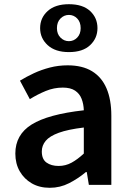

<svg xmlns="http://www.w3.org/2000/svg" viewBox="-20 -880 623 914"><path d="M217 14Q168 14 131.5 -7Q95 -28 74 -64.5Q53 -101 53 -149Q53 -239 131 -287.5Q209 -336 379 -355Q378 -385 368.5 -409.5Q359 -434 337.5 -448.5Q316 -463 279 -463Q237 -463 198 -447Q159 -431 122 -408L75 -496Q106 -515 141.5 -531.5Q177 -548 217.5 -558.5Q258 -569 302 -569Q372 -569 418 -541Q464 -513 487 -459.5Q510 -406 510 -329V0H403L393 -61H389Q352 -30 309 -8Q266 14 217 14ZM259 -90Q292 -90 320.5 -105.5Q349 -121 379 -149V-273Q304 -264 260 -248Q216 -232 197.5 -209.5Q179 -187 179 -159Q179 -122 201.5 -106Q224 -90 259 -90ZM308 -632Q243 -632 207 -665Q171 -698 171 -746Q171 -795 207 -827.5Q243 -860 308 -860Q374 -860 409 -827.5Q444 -795 444 -746Q444 -698 409 -665Q374 -632 308 -632ZM308 -684Q331 -684 347.5 -701Q364 -718 364 -746Q364 -775 347.5 -792Q331 -809 308 -809Q285 -809 268 -792Q251 -775 251 -746Q251 -718 268 -701Q285 -684 308 -684Z"/></svg>

Font: Noto Sans SC SemiBold
Style: Regular
Weight: 600
Designer: Ryoko NISHIZUKA 西塚涼子 (kana, bopomofo & ideographs); Paul D. Hunt (Latin, Greek & Cyrillic); Sandoll Communications 산돌커뮤니
Foundry: Adobe
Version: Version 2.004-H2;hotconv 1.0.118;makeotfexe 2.5.65603